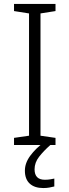

<svg xmlns="http://www.w3.org/2000/svg" viewBox="-20 -734 351 972"><path d="M261 0H51V-36L127 -47V-666L51 -678V-714H261V-678L185 -666V-47L261 -36ZM155 123Q155 176 207 176Q222 176 234 174Q246 172 255 170V210Q243 213 229.5 215.5Q216 218 199 218Q155 218 130.5 195.5Q106 173 106 130Q106 91 133.5 54Q161 17 202 -13L235 0Q201 30 178 59.5Q155 89 155 123Z"/></svg>

Font: Noto Sans Arabic UI Lt
Style: Regular
Weight: 300
Designer: Monotype Design Team, Nadine Chahine and Nizar Qandah
Foundry: Monotype Imaging Inc.
Version: Version 2.010; ttfautohint (v1.8.4.7-5d5b)